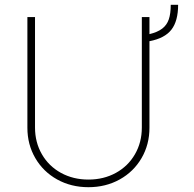

<svg xmlns="http://www.w3.org/2000/svg" viewBox="-20 -779 819 811"><path d="M611.3 -605V-239.3Q611.3 -168.5 577.9 -111.1Q544.4 -53.7 485.6 -21Q426.8 11.7 353.5 11.7Q280.3 11.7 221.4 -21Q162.6 -53.7 129.2 -111.1Q95.7 -168.5 95.7 -239.3V-707H127.9V-240.2Q127.9 -177.7 157 -127.4Q186 -77.1 237.5 -48.8Q289.1 -20.5 353.5 -20.5Q418 -20.5 469.5 -48.8Q521 -77.1 550 -127.4Q579.1 -177.7 579.1 -240.2V-707H611.3V-634.8Q645.5 -643.1 665 -658Q684.6 -672.9 692.9 -697Q701.2 -721.2 701.2 -758.8H732.4Q732.4 -690.4 704.1 -653.8Q675.8 -617.2 611.3 -605Z"/></svg>

Font: Pretendard Std Thin
Style: Regular
Weight: 100
Designer: Base glyphs from Inter by Rasmus Andersson; Hangeul glyphs from Noto Sans CJK(Source Han Sans) by Jang Soo-young and Kan
Foundry: Kil Hyung-jin
Version: Version 1.309